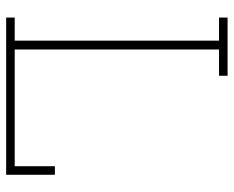

<svg xmlns="http://www.w3.org/2000/svg" viewBox="-86 -654 740 607"><g transform="rotate(90 283.5 -350.0)"><path d="M532 0V-154H505V-27H136V-673H219V-700H35V-673H108V-27H35V0Z"/></g></svg>

Font: Josefin Slab Thin Light
Style: Regular
Weight: 300
Version: Version 2.000